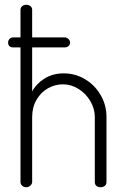

<svg xmlns="http://www.w3.org/2000/svg" viewBox="-20 -786 528 806"><path d="M35 -629H66V-745Q66 -754 73 -760Q80 -766 90 -766Q101 -766 108 -760Q115 -754 115 -745V-629H252Q260 -629 267 -622.5Q274 -616 274 -607Q274 -598 267.5 -592.5Q261 -587 252 -587H115V-402Q132 -434 166.5 -456Q201 -478 248 -478Q296 -478 337 -453.5Q378 -429 402.5 -387Q427 -345 427 -295V-22Q427 -11 419.5 -5.5Q412 0 402 0Q392 0 385 -5.5Q378 -11 378 -22V-295Q378 -329 359.5 -361Q341 -393 310 -412.5Q279 -432 244 -432Q211 -432 181.5 -415.5Q152 -399 133.5 -367.5Q115 -336 115 -295V-22Q115 -14 107.5 -7Q100 0 90 0Q80 0 73 -6.5Q66 -13 66 -22V-587H35Q25 -587 19.5 -592.5Q14 -598 14 -607Q14 -616 20 -622.5Q26 -629 35 -629Z"/></svg>

Font: Dosis
Style: Regular
Weight: 400
Designer: Edgar Tolentino, Pablo Impallari, Igino Marini
Foundry: Edgar Tolentino, Pablo Impallari, Igino Marini
Version: Version 1.007;Glyphs 3.1.1 (3134)